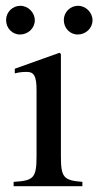

<svg xmlns="http://www.w3.org/2000/svg" viewBox="-20 -642 339 662"><path d="M299 -572C299 -599 276 -622 249 -622C222 -622 200 -600 200 -573C200 -545 221 -523 248 -523C276 -523 299 -545 299 -572ZM100 -572C100 -599 77 -622 50 -622C23 -622 1 -600 1 -573C1 -545 22 -523 49 -523C77 -523 100 -545 100 -572ZM264 0V-15C198 -20 190 -31 190 -105V-456L185 -460L31 -405V-389C49 -394 64 -394 73 -394C98 -394 106 -378 106 -331V-104C106 -28 96 -19 27 -15V0Z"/></svg>

Font: XITS Math
Style: Regular
Weight: 400
Designer: MicroPress Inc., with final additions and corrections provided by Coen Hoffman, Elsevier (retired)
Version: Version 1.108